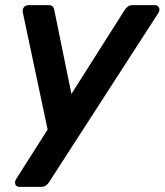

<svg xmlns="http://www.w3.org/2000/svg" viewBox="-20 -540 643 750"><path d="M56 190Q44 190 40 180Q36 170 44 158L166 -34L69 -492Q67 -503 73 -511.5Q79 -520 94 -520H169Q181 -520 186 -514.5Q191 -509 192 -501L259 -173L467 -501Q472 -509 479.5 -514.5Q487 -520 499 -520H585Q595 -520 600.5 -511.5Q606 -503 599 -490L172 171Q167 179 159.5 184.5Q152 190 140 190Z"/></svg>

Font: Rubik Light Medium
Style: Italic
Weight: 500
Italic angle: -12°
Version: Version 2.104